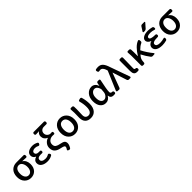

<svg xmlns="http://www.w3.org/2000/svg" viewBox="500 -2829 5049 5049"><g transform="rotate(-45 3025.0 -304.5)"><path d="M298.8 12.7Q192.4 12.7 120.1 -62.5Q47.9 -137.7 47.9 -268.6Q47.9 -338.9 69.3 -393.6Q90.8 -448.2 127 -481.9Q163.1 -515.6 208.5 -532.7Q253.9 -549.8 304.7 -549.8H575.2Q589.8 -549.8 600.1 -539.6Q610.4 -529.3 610.4 -515.6V-488.3Q610.4 -474.6 600.1 -465.3Q589.8 -456.1 575.2 -457Q508.8 -461.9 444.3 -463.9Q442.4 -463.9 442.4 -461.4Q442.4 -459 444.3 -458Q491.2 -430.7 517.1 -377.4Q543 -324.2 543 -252.9Q543 -129.9 474.6 -58.6Q406.2 12.7 298.8 12.7ZM299.8 -81.1Q360.4 -81.1 396.5 -129.9Q432.6 -178.7 432.6 -262.7Q432.6 -343.8 397.5 -399.9Q362.3 -456.1 301.3 -456.1Q240.2 -456.1 203.6 -408.7Q167 -361.3 167 -268.6Q167 -182.6 203.6 -131.8Q240.2 -81.1 299.8 -81.1Z M911.1 12.7Q805.7 12.7 738.3 -31.7Q670.9 -76.2 670.9 -153.3Q670.9 -207 700.7 -240.2Q730.5 -273.4 780.3 -287.1Q783.2 -288.1 783.2 -290.5Q783.2 -293 780.3 -293.9Q740.2 -308.6 718.8 -341.3Q697.3 -374 697.3 -413.1Q697.3 -486.3 759.8 -525.4Q822.3 -564.5 915 -564.5Q994.1 -564.5 1067.4 -523.4Q1080.1 -516.6 1083.5 -502Q1086.9 -487.3 1079.1 -475.6L1069.3 -459Q1062.5 -447.3 1048.8 -443.8Q1035.2 -440.4 1022.5 -447.3Q973.6 -473.6 919.9 -473.6Q872.1 -473.6 841.8 -453.6Q811.5 -433.6 811.5 -398.4Q811.5 -363.3 838.4 -343.8Q865.2 -324.2 920.9 -324.2Q936.5 -324.2 959 -325.2Q972.7 -326.2 982.9 -316.9Q993.2 -307.6 993.2 -293V-276.4Q993.2 -262.7 982.9 -252.9Q972.7 -243.2 958 -244.1Q929.7 -245.1 904.3 -245.1Q785.2 -245.1 785.2 -164.1Q785.2 -123 821.3 -100.1Q857.4 -77.1 922.9 -77.1Q984.4 -77.1 1037.1 -109.4Q1048.8 -116.2 1062.5 -113.8Q1076.2 -111.3 1084 -99.6L1094.7 -83Q1100.6 -74.2 1100.6 -63.5Q1100.6 -60.5 1099.6 -56.6Q1096.7 -42 1085 -34.2Q1008.8 12.7 911.1 12.7Z M1575.2 180.7Q1567.4 194.3 1551.8 198.2Q1545.9 201.2 1539.1 201.2Q1531.2 201.2 1523.4 198.2L1497.1 188.5Q1485.4 183.6 1481.9 171.4Q1478.5 159.2 1486.3 148.4Q1518.6 105.5 1518.6 77.1Q1518.6 52.7 1494.6 39.6Q1470.7 26.4 1399.4 10.7Q1352.5 2 1316.9 -12.7Q1281.2 -27.3 1250.5 -51.8Q1219.7 -76.2 1203.6 -115.2Q1187.5 -154.3 1187.5 -206.1Q1187.5 -281.2 1233.9 -339.4Q1280.3 -397.5 1348.6 -418.9Q1350.6 -419.9 1350.6 -421.9Q1350.6 -423.8 1348.6 -424.8Q1298.8 -445.3 1270 -486.8Q1241.2 -528.3 1241.2 -583Q1241.2 -622.1 1258.8 -655.3Q1276.4 -688.5 1308.6 -708Q1309.6 -708 1309.6 -709Q1309.6 -710 1308.6 -710Q1247.1 -709 1197.3 -705.1Q1183.6 -704.1 1173.3 -713.9Q1163.1 -723.6 1163.1 -737.3V-760.7Q1163.1 -774.4 1172.9 -784.7Q1182.6 -794.9 1197.3 -794.9H1577.1Q1591.8 -794.9 1601.6 -784.7Q1611.3 -774.4 1611.3 -760.7V-737.3Q1611.3 -723.6 1601.6 -713.4Q1591.8 -703.1 1577.1 -703.1H1482.4Q1428.7 -703.1 1392.6 -669.4Q1356.4 -635.7 1356.4 -579.1Q1356.4 -526.4 1395 -489.3Q1433.6 -452.1 1482.4 -452.1Q1508.8 -452.1 1524.4 -454.1Q1538.1 -455.1 1548.3 -446.8Q1558.6 -438.5 1558.6 -424.8V-400.4Q1558.6 -387.7 1548.3 -378.9Q1538.1 -370.1 1524.4 -372.1Q1504.9 -374 1475.6 -374Q1406.2 -374 1356 -332Q1305.7 -290 1305.7 -221.7Q1305.7 -186.5 1316.9 -161.6Q1328.1 -136.7 1352.1 -121.1Q1376 -105.5 1402.8 -96.7Q1429.7 -87.9 1471.7 -80.1Q1556.6 -64.5 1589.4 -36.6Q1622.1 -8.8 1622.1 48.8Q1622.1 103.5 1575.2 180.7Z M1935.5 12.7Q1827.1 12.7 1753.4 -64.5Q1679.7 -141.6 1679.7 -274.4Q1679.7 -408.2 1753.4 -486.3Q1827.1 -564.5 1935.5 -564.5Q2043.9 -564.5 2117.7 -486.3Q2191.4 -408.2 2191.4 -274.4Q2191.4 -141.6 2117.7 -64.5Q2043.9 12.7 1935.5 12.7ZM2073.2 -274.4Q2073.2 -364.3 2037.6 -416.5Q2002 -468.8 1936 -468.8Q1870.1 -468.8 1834.5 -416.5Q1798.8 -364.3 1798.8 -274.4Q1798.8 -184.6 1834.5 -132.8Q1870.1 -81.1 1936 -81.1Q2002 -81.1 2037.6 -132.8Q2073.2 -184.6 2073.2 -274.4Z M2523.4 12.7Q2418 12.7 2362.8 -44.9Q2307.6 -102.5 2307.6 -210Q2307.6 -240.2 2309.6 -301.8Q2311.5 -363.3 2311.5 -393.6L2304.7 -519.5Q2304.7 -531.2 2312.5 -540Q2321.3 -549.8 2335 -549.8H2377.9Q2392.6 -549.8 2404.3 -540Q2416 -530.3 2418 -515.6Q2420.9 -481.4 2420.9 -418.9Q2420.9 -392.6 2417.5 -315.4Q2414.1 -238.3 2414.1 -202.1Q2414.1 -140.6 2444.8 -110.8Q2475.6 -81.1 2524.4 -81.1Q2581.1 -81.1 2614.3 -129.4Q2647.5 -177.7 2647.5 -275.4Q2647.5 -391.6 2614.3 -503.9Q2610.4 -517.6 2617.2 -529.8Q2624 -542 2637.7 -544.9L2682.6 -555.7Q2687.5 -556.6 2691.4 -556.6Q2701.2 -556.6 2710 -551.8Q2722.7 -544.9 2726.6 -531.2Q2763.7 -401.4 2763.7 -279.3Q2763.7 -140.6 2699.2 -64Q2634.8 12.7 2523.4 12.7Z M3082 12.7Q2984.4 12.7 2925.8 -61Q2867.2 -134.8 2867.2 -266.6Q2867.2 -402.3 2938.5 -483.4Q3009.8 -564.5 3109.4 -564.5Q3163.1 -564.5 3206.5 -532.2Q3250 -500 3272.5 -432.6Q3273.4 -430.7 3274.9 -430.7Q3276.4 -430.7 3276.4 -432.6L3292 -515.6Q3294.9 -530.3 3306.6 -540Q3318.4 -549.8 3333 -549.8H3377.9Q3390.6 -549.8 3399.4 -539.6Q3408.2 -529.3 3405.3 -515.6Q3342.8 -226.6 3342.8 -135.7Q3342.8 -109.4 3357.4 -95.2Q3372.1 -81.1 3396.5 -81.1Q3398.4 -81.1 3399.4 -81.1Q3414.1 -82 3425.8 -74.7Q3437.5 -67.4 3439.5 -54.7L3443.4 -36.1Q3443.4 -32.2 3443.4 -28.3Q3443.4 -17.6 3438.5 -7.8Q3430.7 5.9 3416 8.8Q3395.5 12.7 3370.1 12.7Q3259.8 12.7 3252 -89.8Q3251 -91.8 3249 -91.8Q3247.1 -91.8 3246.1 -89.8Q3186.5 12.7 3082 12.7ZM3107.4 -82Q3156.2 -82 3196.8 -127.9Q3237.3 -173.8 3242.2 -236.3L3250 -333Q3250 -336.9 3249 -340.8Q3212.9 -467.8 3124 -467.8Q3067.4 -467.8 3026.9 -416Q2986.3 -364.3 2986.3 -268.6Q2986.3 -178.7 3018.1 -130.4Q3049.8 -82 3107.4 -82Z M3613.3 -22.5Q3607.4 -7.8 3594.7 0Q3583 7.8 3570.3 7.8Q3568.4 7.8 3566.4 6.8L3512.7 2.9Q3500 2 3493.2 -8.8Q3489.3 -15.6 3489.3 -21.5Q3489.3 -26.4 3491.2 -32.2L3713.9 -554.7Q3715.8 -558.6 3714.8 -563.5L3710.9 -580.1Q3670.9 -712.9 3589.8 -712.9Q3567.4 -712.9 3547.9 -707Q3535.2 -704.1 3522.5 -710Q3509.8 -715.8 3506.8 -728.5L3498 -756.8Q3494.1 -771.5 3501 -784.7Q3507.8 -797.9 3521.5 -800.8Q3555.7 -809.6 3602.5 -809.6Q3686.5 -809.6 3737.3 -753.4Q3788.1 -697.3 3826.2 -574.2L4019.5 -32.2Q4020.5 -28.3 4020.5 -24.4Q4020.5 -16.6 4016.6 -10.7Q4008.8 0 3996.1 0H3942.4Q3926.8 0 3914.6 -9.3Q3902.3 -18.6 3897.5 -33.2L3770.5 -426.8Q3769.5 -428.7 3767.1 -428.7Q3764.6 -428.7 3763.7 -426.8Z M4244.1 12.7Q4178.7 12.7 4150.9 -23.9Q4123 -60.5 4123 -132.8V-515.6Q4123 -529.3 4133.3 -539.6Q4143.6 -549.8 4158.2 -549.8H4204.1Q4218.8 -549.8 4228.5 -539.6Q4238.3 -529.3 4238.3 -515.6Q4230.5 -166 4230.5 -126Q4230.5 -81.1 4271.5 -81.1Q4286.1 -81.1 4297.4 -73.7Q4308.6 -66.4 4310.5 -53.7L4314.5 -35.2Q4314.5 -31.2 4314.5 -27.3Q4314.5 -16.6 4309.6 -6.8Q4301.8 6.8 4287.1 9.8Q4268.6 12.7 4244.1 12.7Z M4898.4 -26.4Q4903.3 -20.5 4903.3 -14.6Q4903.3 -11.7 4901.4 -7.8Q4897.5 2 4886.7 2.9L4828.1 6.8Q4825.2 7.8 4822.3 7.8Q4791 7.8 4772.5 -16.6Q4694.3 -117.2 4627 -248Q4625 -252 4622.1 -249Q4586.9 -205.1 4586.9 -205.1Q4540 -149.4 4538.1 -34.2Q4537.1 -20.5 4527.3 -10.3Q4517.6 0 4502.9 0H4465.8Q4451.2 0 4440.9 -10.3Q4430.7 -20.5 4430.7 -35.2V-393.6L4423.8 -520.5Q4423.8 -531.2 4431.6 -540Q4439.5 -549.8 4453.1 -549.8H4498Q4513.7 -549.8 4525.4 -540.5Q4537.1 -531.2 4539.1 -515.6Q4543 -479.5 4543 -418.9V-271.5Q4543 -268.6 4544.9 -268.6Q4546.9 -268.6 4547.9 -270.5Q4610.4 -375 4684.6 -450.7Q4758.8 -526.4 4836.9 -554.7Q4840.8 -555.7 4845.7 -555.7Q4853.5 -555.7 4860.4 -550.8Q4871.1 -543 4873 -529.3L4876 -490.2Q4877 -475.6 4868.7 -462.9Q4860.4 -450.2 4846.7 -444.3Q4776.4 -413.1 4700.2 -335Q4696.3 -332 4699.2 -328.1Q4736.3 -253.9 4790.5 -171.9Q4844.7 -89.8 4898.4 -26.4Z M5163.1 -753.9Q5181.6 -783.2 5215.8 -783.2H5297.9Q5307.6 -783.2 5311.5 -773.9Q5315.4 -764.6 5308.6 -756.8L5199.2 -632.8Q5175.8 -606.4 5141.6 -606.4H5102.5Q5091.8 -606.4 5086.4 -616.2Q5081.1 -626 5086.9 -635.7ZM5209 -98.6Q5276.4 -98.6 5355.5 -121.1Q5368.2 -125 5378.4 -117.7Q5388.7 -110.4 5388.7 -97.7V-76.2Q5388.7 -61.5 5379.4 -48.8Q5370.1 -36.1 5355.5 -32.2Q5279.3 -11.7 5209 -11.7Q5207 -11.7 5204.1 -11.7Q5086.9 -11.7 5022.9 -53.2Q4959 -94.7 4959 -164.1Q4959 -213.9 4996.1 -252.9Q5028.3 -286.1 5077.1 -297.9Q5077.1 -297.9 5077.6 -298.8Q5078.1 -299.8 5077.1 -299.8Q5030.3 -313.5 5001 -344.7Q4966.8 -378.9 4966.8 -422.9Q4966.8 -479.5 5029.8 -517.6Q5092.8 -555.7 5204.1 -555.7Q5274.4 -555.7 5347.7 -535.2Q5362.3 -531.2 5371.6 -518.6Q5380.9 -505.9 5380.9 -490.2V-468.8Q5380.9 -457 5370.6 -449.7Q5360.4 -442.4 5348.6 -446.3Q5274.4 -470.7 5213.9 -470.7Q5079.1 -470.7 5079.1 -407.2Q5079.1 -339.8 5267.6 -339.8Q5268.6 -339.8 5269.5 -339.8Q5283.2 -339.8 5293.5 -329.6Q5303.7 -319.3 5303.7 -304.7V-289.1Q5303.7 -275.4 5293.5 -265.1Q5283.2 -254.9 5268.6 -254.9Q5159.2 -254.9 5116.2 -234.4Q5072.3 -214.8 5072.3 -177.7Q5072.3 -98.6 5209 -98.6Z M5725.6 12.7Q5619.1 12.7 5546.9 -62.5Q5474.6 -137.7 5474.6 -268.6Q5474.6 -338.9 5496.1 -393.6Q5517.6 -448.2 5553.7 -481.9Q5589.8 -515.6 5635.3 -532.7Q5680.7 -549.8 5731.4 -549.8H6002Q6016.6 -549.8 6026.9 -539.6Q6037.1 -529.3 6037.1 -515.6V-488.3Q6037.1 -474.6 6026.9 -465.3Q6016.6 -456.1 6002 -457Q5935.5 -461.9 5871.1 -463.9Q5869.1 -463.9 5869.1 -461.4Q5869.1 -459 5871.1 -458Q5918 -430.7 5943.8 -377.4Q5969.7 -324.2 5969.7 -252.9Q5969.7 -129.9 5901.4 -58.6Q5833 12.7 5725.6 12.7ZM5726.6 -81.1Q5787.1 -81.1 5823.2 -129.9Q5859.4 -178.7 5859.4 -262.7Q5859.4 -343.8 5824.2 -399.9Q5789.1 -456.1 5728 -456.1Q5667 -456.1 5630.4 -408.7Q5593.8 -361.3 5593.8 -268.6Q5593.8 -182.6 5630.4 -131.8Q5667 -81.1 5726.6 -81.1Z"/></g></svg>

Font: Gen Jyuu GothicL Medium
Style: Regular
Weight: 500
Designer: [Source Han Sans]
Ryoko NISHIZUKA  (kana & ideographs); Paul D. Hunt (Latin, Greek & Cyrillic); Wenlong ZHANG  (bopomofo
Version: Version 1.002.20150607